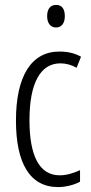

<svg xmlns="http://www.w3.org/2000/svg" viewBox="-20 -752 370 782"><path d="M209 -732C183 -732 172 -713 172 -686C172 -659 185 -640 208 -640C231 -640 244 -658 244 -686C244 -713 234 -732 209 -732ZM217 10C245 10 281 2 306 -12V-59C278 -46 250 -38 223 -38C138 -38 100 -122 100 -262C100 -416 146 -494 226 -494C248 -494 271 -488 292 -476L310 -521C285 -535 257 -542 222 -542C107 -542 45 -441 45 -261C45 -88 101 10 217 10Z"/></svg>

Font: Noto Sans Gujarati ExtraCondensed Light
Style: Regular
Weight: 300
Width: 2
Designer: Jelle Bosma - Monotype Design Team, Universal Thirst
Foundry: Monotype Imaging Inc.
Version: Version 2.106